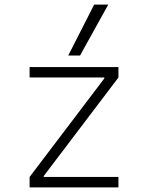

<svg xmlns="http://www.w3.org/2000/svg" viewBox="-20 -810 640 830"><path d="M108 0V-45L431 -471V-475H108V-520H492V-475L169 -49V-45H492V0ZM326 -570H275L387 -790H448Z"/></svg>

Font: M PLUS Code Latin 60 Light
Style: Regular
Weight: 300
Width: 7
Monospace: yes
Designer: Coji Morishita
Foundry: UNDERFOREST DESIGN
Version: Version 1.005; ttfautohint (v1.8.3)